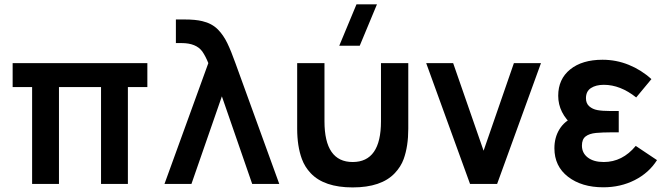

<svg xmlns="http://www.w3.org/2000/svg" viewBox="-20 -822 2978 858"><path d="M243.5 0H123.5V-433H36.5V-540H638.5V-433H551.5V0H431.5V-433H243.5Z M835.5 0H715L911 -540Q898.5 -571 884 -592Q856.5 -629.5 791.5 -629.5H766V-735H803.5Q854 -735 884 -727.5Q927 -717.5 954 -690Q978.5 -665 995.8 -629.2Q1013 -593.5 1032 -540L1228 0H1107L971.5 -391.5Z M1664.5 -802.5 1587.5 -617.5H1496L1573 -802.5ZM1308 -247V-540H1430V-280Q1430 -98 1556 -98Q1682.5 -98 1682.5 -280V-540H1804.5V-247Q1804.5 -168.5 1784 -111.5Q1771.5 -77 1744 -48Q1684 15.5 1556 15.5Q1428.5 15.5 1368.5 -48Q1342 -76 1329 -111.5Q1308 -168.5 1308 -247Z M2201.5 0H2080.5L1884.5 -540H2005L2141 -148.5L2276.5 -540H2397.5Z M2676 15Q2579.5 15 2518.5 -32Q2457.5 -79 2457.5 -159.5Q2457.5 -207.5 2480 -244.2Q2502.5 -281 2544 -298L2542 -259Q2474.5 -317 2474.5 -394Q2474.5 -468.5 2528 -511.8Q2581.5 -555 2672.5 -555Q2734 -555 2790 -532.2Q2846 -509.5 2891 -468.5L2823 -386.5Q2752 -443 2678.5 -443Q2643 -443 2620.8 -428.5Q2598.5 -414 2598.5 -383Q2598.5 -360 2613.2 -347Q2628 -334 2649.8 -330Q2671.5 -326 2705 -326H2745V-230.5H2705Q2675.5 -230.5 2644 -228Q2613 -225 2596.8 -212.2Q2580.5 -199.5 2580.5 -171.5Q2580.5 -138 2606.8 -118Q2633 -98 2678 -98Q2761.5 -98 2821 -170L2916 -106.5Q2880 -49.5 2816.5 -17.2Q2753 15 2676 15Z"/></svg>

Font: Vortex Mix
Style: Bold
Weight: 700
Designer: Mikhail Sharanda
Foundry: Mikhail Sharanda
Version: Version 4.504;Glyphs 3.1.2 (3151)